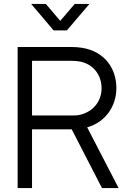

<svg xmlns="http://www.w3.org/2000/svg" viewBox="-20 -960 670 980"><path d="M139 -940 253.5 -805H321.5L436.5 -940H361.5L287.5 -853.5L214 -940ZM70 0H143.5V-300H346L500.5 0H585.5L425 -310C520.5 -337 574 -420.5 574 -510C574 -614 511 -698.5 398.5 -716C380.5 -719 362 -720 348 -720H70ZM143.5 -370.5V-649.5H346C358 -649.5 375.5 -648.5 390.5 -645.5C464.5 -629.5 498.5 -568.5 498.5 -510C498.5 -451.5 464.5 -393.5 390.5 -374.5C375.5 -370.5 358 -370.5 346 -370.5Z"/></svg>

Font: Hauora
Style: Regular
Weight: 400
Designer: Mikhail Sharanda
Foundry: WCYS & Co.
Version: Version 1.010